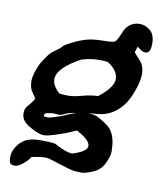

<svg xmlns="http://www.w3.org/2000/svg" viewBox="-81 -595 743 855"><g transform="rotate(10 290.5 -167.5)"><path d="M370.6 -335.9Q356.4 -337.9 327.1 -337.9Q297.9 -337.9 254.4 -326.2Q149.9 -270.5 149.9 -218.8Q149.9 -189.9 183.1 -159.7Q200.2 -157.2 224.1 -157.2Q248 -157.2 284.9 -167.5Q321.8 -177.7 355 -178.7Q419.4 -228.5 419.4 -266.6Q419.4 -304.7 370.6 -335.9ZM389.6 -103Q376 -100.1 325.2 -95.7Q345.2 -95.2 357.9 -91.3Q370.6 -87.4 397.9 -70.3Q425.3 -53.2 437 -34.7Q457 -2 457 54.2Q457 76.2 441.2 108.9Q425.3 141.6 391.8 155.8Q358.4 169.9 342.3 169.9Q326.2 169.9 309.6 168.5Q293 167 243.4 150.9Q193.8 134.8 186.3 133.3Q178.7 131.8 169.7 131.8Q160.6 131.8 137.7 135Q114.7 138.2 107.9 141.1Q104.5 152.3 81.5 171.9Q58.6 191.4 43 191.4Q27.3 191.4 22 184.1Q16.6 176.8 16.6 154.3Q16.6 131.8 32.7 107.4Q48.8 83 72.3 71.3Q95.7 59.6 138.9 59.6Q182.1 59.6 202.6 63.5Q259.8 93.3 282.2 93.3Q285.2 93.3 287.6 92.8Q351.1 73.2 351.1 47.9V47.4V46.4Q349.6 21 288.6 -11.2Q280.3 -7.8 263.4 0Q246.6 7.8 205.3 21.5Q164.1 35.2 145.5 35.2Q127 35.2 94.2 18.1Q61.5 1 51.3 -13.7Q41 -28.3 41 -47.4Q41 -66.4 52.7 -79.6Q75.7 -105.5 81.1 -119.1Q79.1 -123.5 64.9 -142.8Q50.8 -162.1 50.8 -194.3Q50.8 -226.6 76.7 -279.3L77.1 -279.8Q105.5 -325.2 117.7 -334Q155.3 -360.8 160.4 -368.4Q165.5 -376 200.2 -393.1Q234.9 -410.2 262.5 -417.5Q290 -424.8 334.5 -425.3Q378.9 -425.8 387 -431.2Q395 -436.5 408.7 -468.8Q429.2 -527.3 483.4 -527.3Q505.9 -527.3 528.8 -509.8Q551.8 -492.2 551.8 -449.2Q551.8 -406.2 528.3 -406.2Q516.6 -406.2 505.9 -414.6Q495.1 -422.9 490.2 -425.8L481.9 -398.9Q486.8 -391.6 508.5 -368.7Q530.3 -345.7 530.3 -308.1V-307.1Q530.3 -276.4 513.7 -231Q477.1 -125 389.6 -103ZM272.5 -87.4Q239.3 -83 223.6 -74.7Q208 -66.4 200.2 -66.4H190.9L172.4 -68.4H170.4L154.8 -65.9Q132.8 -64 131.8 -52.7L134.8 -47.4Q138.7 -45.9 150.4 -45.9Q162.1 -45.9 207.5 -62Q254.4 -82.5 272.5 -87.4Z"/></g></svg>

Font: Drukaatie burti
Style: Demi
Weight: 600
Version: Version 0.14